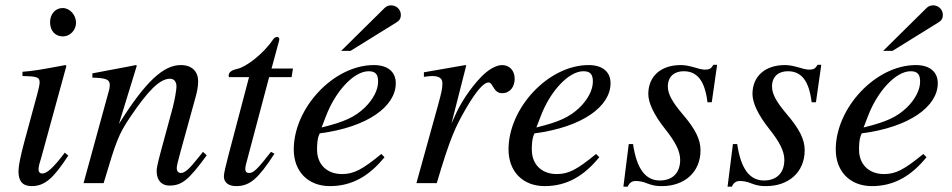

<svg xmlns="http://www.w3.org/2000/svg" viewBox="-20 -684 3554 717"><path d="M264 -599C264 -628 241 -654 214 -654C187 -654 167 -632 167 -601C167 -569 186 -548 215 -548C241 -548 264 -571 264 -599ZM222 -114C179 -57 155 -36 138 -36C130 -36 124 -41 124 -51C124 -65 129 -78 134 -95L228 -438L224 -441C123 -422 103 -419 64 -416V-400C118 -399 128 -396 128 -376C128 -368 124 -350 119 -332L71 -155C56 -99 49 -64 49 -44C49 -7 65 11 98 11C148 11 180 -19 235 -103Z M738 -117C731 -108 724 -99 717 -91C688 -54 670 -38 656 -38C644 -38 640 -47 640 -56C640 -64 644 -81 654 -117L710 -320C716 -341 720 -362 720 -380C720 -416 698 -441 655 -441C591 -441 524 -381 424 -221L491 -439L487 -441C434 -430 406 -426 325 -410V-394C376 -393 390 -387 390 -367C390 -361 389 -355 388 -350L292 0H367C414 -158 422 -181 467 -248C530 -341 575 -390 615 -390C630 -390 639 -379 639 -361C639 -349 633 -313 625 -282L581 -120C567 -68 565 -55 565 -45C565 -7 587 9 612 9C659 9 684 -11 752 -104Z M1074 -428H994L1022 -531C1023 -533 1023 -538 1023 -538C1023 -543 1020 -546 1014 -546C1010 -546 1004 -543 1000 -537C964 -483 899 -434 867 -427C843 -422 834 -413 834 -402C834 -402 834 -399 835 -396H910L832 -100C824 -68 816 -37 816 -26C816 -1 835 11 862 11C914 11 945 -18 1005 -110L992 -117C943 -54 927 -38 911 -38C902 -38 896 -41 896 -54C896 -57 897 -64 898 -68L985 -396H1069Z M1404 -109C1332 -50 1301 -34 1257 -34C1201 -34 1164 -70 1164 -125C1164 -140 1164 -166 1174 -186C1353 -209 1458 -287 1458 -373C1458 -415 1429 -441 1376 -441C1226 -441 1077 -281 1077 -126C1077 -43 1131 11 1212 11C1295 11 1359 -27 1416 -97ZM1198 -252C1232 -341 1300 -418 1357 -418C1385 -418 1392 -403 1392 -379C1392 -348 1373 -312 1342 -282C1305 -247 1267 -229 1181 -208ZM1254 -494H1289L1460 -600C1472 -607 1477 -616 1477 -628C1477 -648 1461 -664 1441 -664C1431 -664 1423 -661 1416 -654Z M1666 -223 1721 -439 1718 -441 1563 -414V-397C1578 -399 1586 -400 1594 -400C1614 -400 1632 -395 1632 -374C1632 -353 1630 -344 1616 -292L1535 0H1611C1661 -168 1679 -208 1722 -282C1758 -343 1786 -376 1804 -376C1811 -376 1814 -372 1820 -362C1829 -347 1837 -336 1855 -336C1885 -336 1902 -360 1902 -390C1902 -420 1883 -441 1855 -441C1832 -441 1802 -423 1776 -396C1735 -353 1701 -300 1682 -258Z M2206 -109C2134 -50 2103 -34 2059 -34C2003 -34 1966 -70 1966 -125C1966 -140 1966 -166 1976 -186C2155 -209 2260 -287 2260 -373C2260 -415 2231 -441 2178 -441C2028 -441 1879 -281 1879 -126C1879 -43 1933 11 2014 11C2097 11 2161 -27 2218 -97ZM2000 -252C2034 -341 2102 -418 2159 -418C2187 -418 2194 -403 2194 -379C2194 -348 2175 -312 2144 -282C2107 -247 2069 -229 1983 -208Z M2658 -442H2644C2636 -428 2629 -424 2614 -424C2606 -424 2597 -425 2578 -431C2553 -438 2539 -441 2522 -441C2448 -441 2401 -399 2401 -333C2401 -301 2421 -256 2464 -202C2503 -153 2520 -119 2520 -87C2520 -38 2491 -10 2444 -10C2392 -10 2358 -51 2344 -146H2328L2308 13H2324C2331 -3 2342 -8 2353 -8C2364 -8 2378 -7 2397 1C2420 10 2435 11 2452 11C2535 11 2596 -40 2596 -123C2596 -162 2578 -201 2528 -259C2489 -305 2474 -334 2474 -361C2474 -398 2498 -418 2533 -418C2582 -418 2612 -385 2622 -302H2638Z M3047 -442H3033C3025 -428 3018 -424 3003 -424C2995 -424 2986 -425 2967 -431C2942 -438 2928 -441 2911 -441C2837 -441 2790 -399 2790 -333C2790 -301 2810 -256 2853 -202C2892 -153 2909 -119 2909 -87C2909 -38 2880 -10 2833 -10C2781 -10 2747 -51 2733 -146H2717L2697 13H2713C2720 -3 2731 -8 2742 -8C2753 -8 2767 -7 2786 1C2809 10 2824 11 2841 11C2924 11 2985 -40 2985 -123C2985 -162 2967 -201 2917 -259C2878 -305 2863 -334 2863 -361C2863 -398 2887 -418 2922 -418C2971 -418 3001 -385 3011 -302H3027Z M3428 -109C3356 -50 3325 -34 3281 -34C3225 -34 3188 -70 3188 -125C3188 -140 3188 -166 3198 -186C3377 -209 3482 -287 3482 -373C3482 -415 3453 -441 3400 -441C3250 -441 3101 -281 3101 -126C3101 -43 3155 11 3236 11C3319 11 3383 -27 3440 -97ZM3222 -252C3256 -341 3324 -418 3381 -418C3409 -418 3416 -403 3416 -379C3416 -348 3397 -312 3366 -282C3329 -247 3291 -229 3205 -208ZM3278 -494H3313L3484 -600C3496 -607 3501 -616 3501 -628C3501 -648 3485 -664 3465 -664C3455 -664 3447 -661 3440 -654Z"/></svg>

Font: STIXGeneral
Style: Italic
Weight: 400
Italic angle: -16.33°
Designer: MicroPress Inc., with final additions and corrections provided by Coen Hoffman, Elsevier (retired)
Version: Version 1.1.0